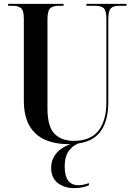

<svg xmlns="http://www.w3.org/2000/svg" viewBox="-20 -734 673 991"><path d="M334 10Q265 10 213 -12.5Q161 -35 132 -85Q103 -135 103 -217V-637Q103 -680 88.5 -692Q74 -704 46 -704H22V-714H308V-704H282Q254 -704 239.5 -691.5Q225 -679 225 -633V-175Q225 -80 261.5 -43.5Q298 -7 360 -7Q447 -7 488 -59Q529 -111 529 -206V-636Q529 -680 515 -692Q501 -704 473 -704H426V-714H633V-704H591Q566 -704 552.5 -691.5Q539 -679 539 -633V-208Q539 -99 490 -44.5Q441 10 334 10ZM364 237Q311 237 277.5 210Q244 183 244 132Q244 88 274 53.5Q304 19 375 0H402Q362 11 338 41Q314 71 314 126Q314 222 385 222Q410 222 439 211V222Q425 229 404.5 233Q384 237 364 237Z"/></svg>

Font: Noto Serif Display Condensed SemiBold
Style: Regular
Weight: 600
Width: 3
Designer: Monotype Design Team
Foundry: Monotype Imaging Inc.
Version: Version 2.009